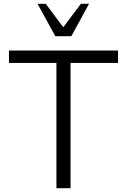

<svg xmlns="http://www.w3.org/2000/svg" viewBox="-20 -987 665 1007"><path d="M599 -657V-722H27V-657H276V0H350V-657ZM270 -797H354L447 -967H404L312 -844L220 -967H177Z"/></svg>

Font: Perun Light
Style: Regular
Weight: 300
Foundry: Copyright (c) Stefan Peev, Context Ltd, 2016
Version: Version 1.089